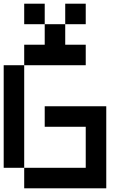

<svg xmlns="http://www.w3.org/2000/svg" viewBox="-20 -1020 707 1040"><path d="M111.1 -111.1H0V-666.7H111.1ZM222.2 -888.9H111.1V-1000H222.2ZM333.3 -777.8H444.4V-666.7H111.1V-777.8H222.2V-888.9H333.3ZM444.4 -888.9H333.3V-1000H444.4ZM444.4 -111.1V-333.3H222.2V-444.4H555.6V0H111.1V-111.1Z"/></svg>

Font: Pixeloid Sans
Style: Regular
Weight: 400
Designer: GGBotNet
Foundry: GGBotNet
Version: 0.5